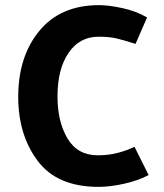

<svg xmlns="http://www.w3.org/2000/svg" viewBox="-20 -714 637 748"><path d="M364 -571Q290 -571 247 -508Q204 -445 204 -338Q204 -240 243 -174.5Q282 -109 361 -109Q403 -109 439 -118.5Q475 -128 504 -142L559 -32Q520 -11 465 1.5Q410 14 364 14Q203 14 127 -87Q51 -188 51 -337Q51 -494 133.5 -594Q216 -694 366 -694Q403 -694 456.5 -682.5Q510 -671 553 -646L508 -543Q461 -558 433 -564.5Q405 -571 364 -571Z"/></svg>

Font: Palanquin Dark Medium
Style: Regular
Weight: 500
Designer: Pria Ravichandran
Version: Version 1.001